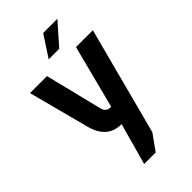

<svg xmlns="http://www.w3.org/2000/svg" viewBox="-299 -820 1175 1175"><g transform="rotate(-45 289.0 -232.0)"><path d="M243 -596 333 -734H456L334 -596ZM16 -531H163L255 -159Q260 -141 267 -135Q274 -129 278 -126Q282 -124 287.5 -122.5Q293 -121 296 -121Q299 -121 304 -120H308L414 -531H560L376 168L303 270H203L278 0Q156 0 120 -135Z"/></g></svg>

Font: Mina
Style: Bold
Weight: 700
Version: Version 1.000